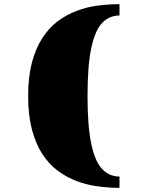

<svg xmlns="http://www.w3.org/2000/svg" viewBox="-20 -783 690 936"><path d="M562.5 132.8Q511.2 132.8 457.5 125.5Q404.3 118.7 355 100.3Q305.7 82 262.2 49.8Q218.8 18.1 186.5 -31.7Q154.3 -81.5 135.7 -151.4Q117.2 -221.2 117.2 -314.9Q117.2 -408.2 135.7 -478.5Q154.3 -548.3 186.8 -598.1Q219.2 -647.9 262.2 -680.2Q307.1 -712.9 355 -730.5Q404.3 -749 457.5 -755.9Q510.7 -762.7 562.5 -762.7V-707.5Q512.7 -707.5 478 -671.1Q443.4 -634.8 425 -549.1Q406.7 -463.4 406.7 -314.9Q406.7 -168.5 424.8 -82.5Q442.9 3.4 477.5 40.5Q512.2 77.6 562.5 77.6Z"/></svg>

Font: Asset
Style: Regular
Weight: 400
Version: Version 1.003; ttfautohint (v1.8.4.7-5d5b)